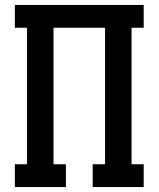

<svg xmlns="http://www.w3.org/2000/svg" viewBox="-20 -755 640 775"><path d="M40 0V-92H89V-643H40V-735H560V-643H511V-92H560V0H354V-92H404V-643H196V-92H246V0Z"/></svg>

Font: Iosevka Slab Semibold Extended
Style: Regular
Weight: 600
Width: 7
Monospace: yes
Designer: Belleve Invis
Foundry: Belleve Invis
Version: Version 11.1.0; ttfautohint (v1.8.3)